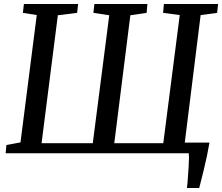

<svg xmlns="http://www.w3.org/2000/svg" viewBox="-20 -763 1106 956"><path d="M972 173H911L914 142Q921 53 921 22Q921 6 920 0H8L12 -41L82 -54L163 -688L94 -699L99 -743H369L364 -699L268 -687L187 -50H442L524 -687L445 -699L450 -743H714L710 -699L629 -687L549 -50H793L875 -688L792 -699L796 -743H1066L1061 -699L979 -688L900 -53H1023Q1012 13 993 89.5Q974 166 972 173Z"/></svg>

Font: Koeln Type Serif
Style: Italic
Weight: 400
Italic angle: -8°
Designer: Eben Sorkin
Foundry: Eben Sorkin
Version: Version 2.002